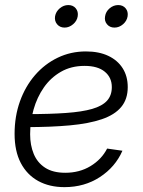

<svg xmlns="http://www.w3.org/2000/svg" viewBox="-20 -748 578 778"><path d="M241.2 10.3Q180.2 10.3 134.8 -14.6Q89.4 -39.6 64.2 -87.6Q39.1 -135.7 39.1 -205.6Q39.1 -276.4 60.8 -337.2Q82.5 -397.9 121.8 -443.4Q161.1 -488.8 213.9 -514.2Q266.6 -539.6 328.1 -539.6Q380.9 -539.6 418.7 -521.7Q456.5 -503.9 477.1 -471.4Q497.6 -439 497.6 -395Q497.6 -346.2 471.2 -314.5Q444.8 -282.7 392.6 -264.9Q340.3 -247.1 263.4 -240Q186.5 -232.9 85.4 -232.9L93.3 -285.6Q183.6 -285.6 248 -290.3Q312.5 -294.9 353.3 -306.6Q394 -318.4 413.6 -339.8Q433.1 -361.3 433.1 -395Q433.1 -434.1 404.5 -457.5Q376 -481 322.8 -481Q268.1 -481 226.6 -457Q185.1 -433.1 157.5 -393.3Q129.9 -353.5 116 -304.2Q102.1 -254.9 102.1 -204.1Q102.1 -159.7 116.7 -124.3Q131.3 -88.9 162.8 -68.4Q194.3 -47.9 244.6 -47.9Q302.2 -47.9 346.9 -75Q391.6 -102.1 414.1 -146L476.1 -137.2Q447.3 -71.3 384.8 -30.5Q322.3 10.3 241.2 10.3ZM443.8 -636.2Q424.8 -636.2 413.6 -649.7Q402.3 -663.1 405.8 -682.1Q408.7 -701.2 424.3 -714.4Q439.9 -727.5 459 -727.5Q478 -727.5 489 -714.4Q500 -701.2 497.1 -682.1Q494.1 -663.1 478.5 -649.7Q462.9 -636.2 443.8 -636.2ZM241.7 -636.2Q222.7 -636.2 211.4 -649.7Q200.2 -663.1 203.1 -682.1Q206.5 -701.2 222.2 -714.4Q237.8 -727.5 256.8 -727.5Q275.9 -727.5 286.9 -714.4Q297.9 -701.2 294.9 -682.1Q292 -663.1 276.1 -649.7Q260.3 -636.2 241.7 -636.2Z"/></svg>

Font: Inter 24pt Light
Style: Italic
Weight: 300
Italic angle: -9.3988°
Designer: Rasmus Andersson
Foundry: rsms
Version: Version 4.001;git-66647c0bb